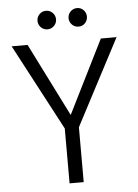

<svg xmlns="http://www.w3.org/2000/svg" viewBox="-58 -904 680 948"><g transform="rotate(-5 282.0 -429.5)"><path d="M542 -699 318 -272V0H248V-272L22 -699H101L283 -336L464 -699ZM206 -767Q187 -767 173.5 -780.5Q160 -794 160 -813Q160 -832 173.5 -845.5Q187 -859 206 -859Q225 -859 238.5 -845.5Q252 -832 252 -813Q252 -794 238.5 -780.5Q225 -767 206 -767ZM360 -767Q341 -767 327.5 -780.5Q314 -794 314 -813Q314 -832 327.5 -845.5Q341 -859 360 -859Q379 -859 392 -845.5Q405 -832 405 -813Q405 -794 392 -780.5Q379 -767 360 -767Z"/></g></svg>

Font: A Bank Premium Light
Style: Regular
Weight: 300
Designer: Ninad Kale (Devanagari), Jonny Pinhorn (Latin), Htun Naung (Myanmar)
Foundry: Indian Type Foundry
Version: 4.004